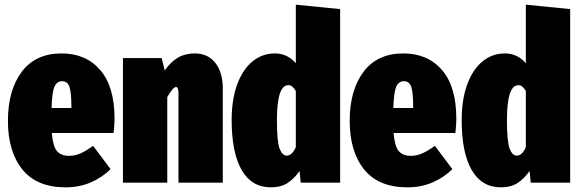

<svg xmlns="http://www.w3.org/2000/svg" viewBox="-20 -783 2491 823"><path d="M467 -213H202Q207 -155 224.5 -135Q242 -115 276 -115Q301 -115 325 -125.5Q349 -136 379 -158L454 -58Q419 -23 370 -1.5Q321 20 261 20Q138 20 76 -56.5Q14 -133 14 -265Q14 -396 73 -475Q132 -554 244 -554Q348 -554 409.5 -483Q471 -412 471 -274Q471 -249 467 -213ZM286 -328Q286 -385 278 -410Q270 -435 246 -435Q224 -435 213.5 -411.5Q203 -388 201 -320H286Z M935 -403V0H745V-385Q745 -410 734 -410Q722 -410 697 -367V0H507V-534H673L686 -481Q713 -519 743.5 -536.5Q774 -554 815 -554Q871 -554 903 -513.5Q935 -473 935 -403Z M1438 -744V0H1269L1264 -50Q1241 -17 1212.5 1.5Q1184 20 1141 20Q1059 20 1016 -54Q973 -128 973 -269Q973 -356 996.5 -420.5Q1020 -485 1062 -519.5Q1104 -554 1158 -554Q1212 -554 1248 -512V-763ZM1248 -152V-393Q1240 -406 1232.5 -412Q1225 -418 1216 -418Q1167 -418 1167 -268Q1167 -176 1178.5 -146Q1190 -116 1209 -116Q1232 -116 1248 -152Z M1932 -213H1667Q1672 -155 1689.5 -135Q1707 -115 1741 -115Q1766 -115 1790 -125.5Q1814 -136 1844 -158L1919 -58Q1884 -23 1835 -1.5Q1786 20 1726 20Q1603 20 1541 -56.5Q1479 -133 1479 -265Q1479 -396 1538 -475Q1597 -554 1709 -554Q1813 -554 1874.5 -483Q1936 -412 1936 -274Q1936 -249 1932 -213ZM1751 -328Q1751 -385 1743 -410Q1735 -435 1711 -435Q1689 -435 1678.5 -411.5Q1668 -388 1666 -320H1751Z M2424 -744V0H2255L2250 -50Q2227 -17 2198.5 1.5Q2170 20 2127 20Q2045 20 2002 -54Q1959 -128 1959 -269Q1959 -356 1982.5 -420.5Q2006 -485 2048 -519.5Q2090 -554 2144 -554Q2198 -554 2234 -512V-763ZM2234 -152V-393Q2226 -406 2218.5 -412Q2211 -418 2202 -418Q2153 -418 2153 -268Q2153 -176 2164.5 -146Q2176 -116 2195 -116Q2218 -116 2234 -152Z"/></svg>

Font: Fira Sans Extra Condensed Black
Style: Regular
Weight: 900
Width: 1
Designer: Carrois Corporate & Edenspiekermann AG
Foundry: Carrois Corporate GbR & Edenspiekermann AG
Version: Version 4.203